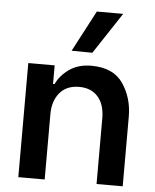

<svg xmlns="http://www.w3.org/2000/svg" viewBox="-55 -839 715 885"><g transform="rotate(5 302.5 -396.0)"><path d="M63 -528H185V-442H192Q211 -483 252.5 -512Q294 -541 354 -541Q456 -541 501 -475Q546 -409 546 -322V0H425V-303Q425 -368 393.5 -403.5Q362 -439 307 -439Q248 -439 216.5 -401Q185 -363 185 -303V0H63ZM257 -602 357 -792H479L353 -601Z"/></g></svg>

Font: Lopes Sans SemiBold
Style: Regular
Weight: 600
Designer: Gabriel Lam, Diego Maldonado
Foundry: TypeRant, Foresti Design
Version: Version 4.000